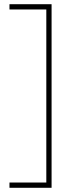

<svg xmlns="http://www.w3.org/2000/svg" viewBox="-20 -734 353 912"><path d="M200 133V-689H25V-714H225V158H25V133Z"/></svg>

Font: Noto Sans UI Thin
Style: Regular
Weight: 250
Designer: Monotype Design Team
Foundry: Monotype Imaging Inc.
Version: Version 1.001